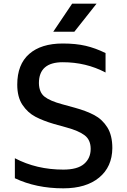

<svg xmlns="http://www.w3.org/2000/svg" viewBox="-20 -1009 690 1046"><path d="M61 0ZM61 -38V-147Q179 -85 325 -85Q402 -85 438 -116Q474 -147 474 -198Q474 -247 441 -272Q408 -297 341 -315L273 -334Q215 -351 173 -373Q131 -395 102.5 -437.5Q74 -480 74 -548Q74 -658 139 -715Q204 -772 322 -772Q393 -772 446.5 -759.5Q500 -747 555 -720V-614Q449 -670 322 -670Q192 -670 192 -556Q193 -506 222.5 -482.5Q252 -459 319 -441L388 -422Q450 -405 493.5 -382Q537 -359 564.5 -315.5Q592 -272 592 -202Q591 -100 520 -41.5Q449 17 325 17Q177 17 61 -38ZM373 -989H506L385 -836H270Z"/></svg>

Font: Biryani SemiBold
Style: Regular
Weight: 600
Designer: Dan Reynolds and Mathieu Réguer
Foundry: Dan Reynolds and Mathieu Réguer
Version: Version 1.004; ttfautohint (v1.1) -l 5 -r 5 -G 72 -x 0 -D la